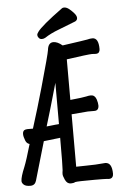

<svg xmlns="http://www.w3.org/2000/svg" viewBox="-60 -928 620 985"><g transform="rotate(-5 250.0 -435.0)"><path d="M166 -773Q187 -803 297 -883Q301 -886 308 -886Q321 -886 334.5 -875Q348 -864 359 -851Q370 -838 370 -827Q370 -816 359 -810Q315 -792 272 -776Q229 -760 199 -740Q191 -735 181 -735Q171 -735 165 -742.5Q159 -750 159 -757Q159 -764 166 -773ZM235 -6Q226 -26 226 -35Q226 -44 228 -55Q230 -70 230 -222L145 -212L87 -13Q80 10 56.5 10Q33 10 23 1Q13 -8 13 -18Q13 -39 34 -89Q47 -121 71 -204Q56 -208 50 -224Q42 -244 42 -257.5Q42 -271 50 -277Q57 -281 67 -281H95Q127 -382 157 -488Q204 -654 207 -676Q211 -714 238 -714Q259 -714 284 -693Q404 -710 412 -712Q427 -716 439 -716Q471 -716 471 -658Q471 -648 466 -641.5Q461 -635 449 -635Q449 -635 430 -636Q412 -636 299 -620V-411Q368 -418 381.5 -421.5Q395 -425 406 -425Q426 -425 434 -402Q440 -383 440 -370.5Q440 -358 434.5 -351Q429 -344 417 -344H383L299 -337V-67L350 -68Q397 -68 449 -73Q484 -73 484 -14Q484 -4 478.5 3Q473 10 461 10Q460 10 451 9Q437 8 387 8Q298 8 287 11Q279 16 264 16Q245 16 235 -6ZM230 -505Q224 -485 209 -431.5Q194 -378 166 -286L230 -293Z"/></g></svg>

Font: Moon Stars Kai HW
Style: Bold
Weight: 700
Designer: GuiWonder
Version: Version 1.101